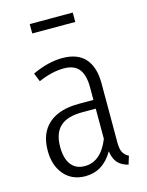

<svg xmlns="http://www.w3.org/2000/svg" viewBox="-112 -790 666 871"><g transform="rotate(-15 221.5 -355.0)"><path d="M394 -28 382 11Q350 3 333 -16Q316 -35 311 -71Q264 11 180 11Q118 11 81 -32Q44 -75 44 -145Q44 -227 93.5 -270.5Q143 -314 235 -314H304V-374Q304 -431 281.5 -459Q259 -487 211 -487Q156 -487 91 -459L75 -499Q150 -534 216 -534Q288 -534 323.5 -493.5Q359 -453 359 -378V-100Q359 -68 367.5 -52.5Q376 -37 394 -28ZM304 -131V-273H240Q170 -273 136.5 -242Q103 -211 103 -147Q103 -92 125.5 -63Q148 -34 189 -34Q265 -34 304 -131ZM316 -677H114V-721H316Z"/></g></svg>

Font: Fira Sans Extra Condensed Light
Style: Regular
Weight: 300
Width: 1
Designer: Carrois Corporate & Edenspiekermann AG
Foundry: Carrois Corporate GbR & Edenspiekermann AG
Version: Version 4.203